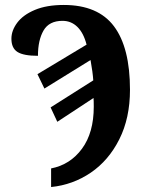

<svg xmlns="http://www.w3.org/2000/svg" viewBox="-20 -744 589 774"><path d="M186 -65Q263 -80 310.5 -144.5Q358 -209 358 -314Q358 -339 357 -349L211 -253L184 -311L356 -420Q354 -452 345 -502L159 -387L131 -445L329 -564Q317 -611 292 -635.5Q267 -660 232 -660Q178 -660 155.5 -621Q133 -582 133 -519Q75 -519 50.5 -534.5Q26 -550 26 -588Q26 -621 49.5 -652.5Q73 -684 120.5 -704Q168 -724 237 -724Q375 -724 439.5 -638Q504 -552 504 -382Q504 -268 461 -182.5Q418 -97 346 -48Q274 1 186 10Z"/></svg>

Font: Noto Serif CondExtraBold
Style: Regular
Weight: 800
Width: 3
Designer: Monotype Design Team
Foundry: Monotype Imaging Inc.
Version: Version 1.001